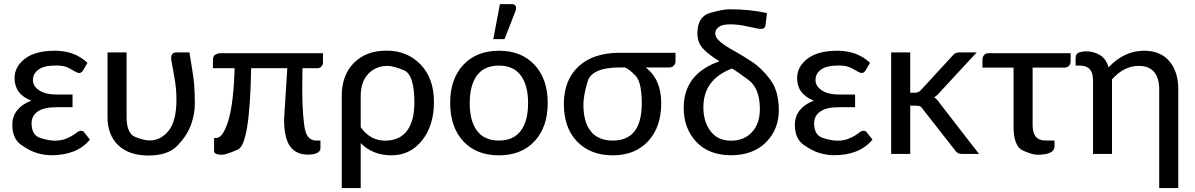

<svg xmlns="http://www.w3.org/2000/svg" viewBox="-20 -769 5969 959"><path d="M429.2 -71.8Q365.2 6.3 236.3 6.3Q203.1 6.3 166.3 -4.2Q129.4 -14.6 85.4 -45.7Q41.5 -76.7 41.5 -145.5Q41.5 -189 66.9 -219.5Q92.3 -250 136.2 -266.1Q52.7 -298.8 52.7 -378.9Q52.7 -436 104.5 -475.8Q156.2 -515.6 254.4 -515.6Q353 -515.6 417 -455.1L395.5 -418.5Q386.2 -404.3 376.7 -404.3Q367.2 -404.3 358.2 -410.2Q349.1 -416 324.2 -429Q299.3 -441.9 261.7 -441.9Q199.7 -441.9 172.1 -421.4Q144.5 -400.9 144.5 -369.6Q144.5 -338.4 176 -317.6Q207.5 -296.9 260.7 -296.9H342.3V-233.4H260.7Q198.2 -233.4 168 -211.7Q137.7 -189.9 137.7 -153.8Q137.7 -93.8 180.9 -80.1Q224.1 -66.4 253.4 -66.4Q282.7 -66.4 304.2 -74.2Q325.7 -82 340.3 -91.1Q355 -100.1 364.7 -107.9Q374.5 -115.7 385.3 -115.7Q396 -115.7 401.9 -106.4Z M612.3 -507.3V-184.1Q612.3 -101.1 657 -84.2Q701.7 -67.4 726.6 -67.4Q783.2 -67.4 822.3 -116Q861.3 -164.6 861.3 -271.5Q861.3 -329.6 849.9 -389.9Q838.4 -450.2 835.9 -467.3Q830.1 -507.3 861.3 -507.3H926.3Q946.8 -385.3 950 -344.5Q953.1 -303.7 953.1 -251Q953.1 -198.2 933.8 -145.3Q914.6 -92.3 866.9 -42.2Q819.3 7.8 722.2 7.8Q625 7.8 571 -43.2Q517.1 -94.2 517.1 -184.1V-507.3Z M1398.9 -171.9 1415 -428.2H1234.4Q1228 -48.3 1168.5 -22.2Q1108.9 3.9 1088.9 3.9Q1049.3 3.9 1049.3 -14.6V-79.6H1059.6Q1093.3 -79.6 1119.9 -164.8Q1146.5 -250 1151.9 -428.2H1043.5V-468.3Q1043.5 -490.7 1057.4 -497.1Q1071.3 -503.4 1080.1 -503.4H1593.3V-458Q1593.3 -445.3 1585.4 -436.8Q1577.6 -428.2 1563.5 -428.2H1490.7Q1489.7 -378.9 1489.7 -328.1Q1489.7 -277.3 1491.7 -233.6Q1493.7 -189.9 1499.3 -146Q1504.9 -102.1 1519.8 -84.5Q1534.7 -66.9 1561 -66.9H1580.6V-28.8Q1580.6 -12.7 1563 -4.6Q1545.4 3.4 1519 3.4Q1458.5 3.4 1428.7 -38.3Q1398.9 -80.1 1398.9 -171.9Z M2049.8 -257.3Q2049.8 -397 1996.8 -418.5Q1943.8 -439.9 1915.5 -439.9Q1856.9 -439.9 1819.3 -399.9Q1781.7 -359.9 1781.7 -290V-133.3Q1830.1 -66.4 1902.8 -66.4Q1975.6 -66.4 2012.7 -115.5Q2049.8 -164.6 2049.8 -257.3ZM1781.7 170.4H1687V-290Q1687 -393.6 1747.6 -454.8Q1808.1 -516.1 1911.1 -516.1Q2014.2 -516.1 2080.8 -446.8Q2147.5 -377.4 2147.5 -259.8Q2147.5 -142.1 2088.1 -67.6Q2028.8 6.8 1935.1 6.8Q1841.8 6.8 1781.7 -54.2Z M2472.2 -66.9Q2545.4 -67.4 2581.5 -116.2Q2617.7 -165 2617.7 -253.9Q2617.7 -342.8 2581.5 -391.6Q2545.4 -441.4 2472.2 -441.4Q2398.9 -441.4 2362.3 -392.1Q2326.2 -342.8 2326.2 -253.9Q2326.2 -165 2362.3 -116.2Q2398.4 -67.4 2472.2 -66.9ZM2650.9 -444.3Q2716.3 -373 2715.8 -253.4Q2715.3 -133.8 2649.9 -63.5Q2584.5 6.8 2471.7 6.8Q2358.9 6.8 2293.5 -64Q2228.5 -134.8 2228.5 -254.9Q2228.5 -375 2294.4 -445.3Q2360.4 -515.6 2472.7 -515.6Q2585 -515.6 2650.9 -444.3ZM2536.1 -748.5Q2550.3 -748.5 2555.2 -739.3Q2560.1 -730 2555.2 -714.8L2500 -573.7H2443.8L2477.1 -748.5Z M3040.5 -66.9Q3185.5 -66.9 3185.5 -252.4Q3185.5 -358.4 3154.1 -391.4Q3122.6 -424.3 3101.1 -432.1H3075.7Q2936 -432.1 2915 -361.8Q2894 -291.5 2894 -246.6Q2894 -158.2 2931.4 -112.5Q2968.8 -66.9 3040.5 -66.9ZM3204.6 -432.1Q3282.7 -373.5 3282.7 -253.9Q3282.7 -134.3 3217.3 -63.7Q3151.9 6.8 3040.5 6.8Q2929.7 6.8 2863 -61.5Q2796.4 -129.9 2796.4 -249.3Q2796.4 -368.7 2869.4 -437Q2942.4 -505.4 3076.2 -505.4H3354V-460.4Q3354 -451.7 3345.5 -441.9Q3336.9 -432.1 3322.3 -432.1Z M3493.2 -232.9Q3493.2 -161.1 3529.1 -113.8Q3564.9 -66.4 3630.9 -66.4Q3696.8 -66.4 3736.1 -109.1Q3775.4 -151.9 3775.4 -224.6Q3775.4 -326.7 3719.5 -368.9Q3663.6 -411.1 3636.2 -426.8Q3493.2 -372.6 3493.2 -232.9ZM3395 -230.5Q3395 -400.4 3573.7 -462.9Q3518.6 -496.6 3491 -526.6Q3463.4 -556.6 3463.4 -602.5Q3463.4 -686.5 3527.3 -704.6Q3591.3 -722.7 3623 -722.7Q3726.6 -722.7 3811 -703.6L3803.7 -645.5Q3801.8 -632.3 3795.9 -628.4Q3790 -624.5 3780.3 -624.5Q3768.6 -624.5 3718 -636Q3667.5 -647.5 3627.9 -647.5Q3588.4 -647.5 3570.6 -634.5Q3552.7 -621.6 3552.7 -603.5Q3552.7 -585.4 3566.4 -570.8Q3580.1 -556.2 3602.5 -541.3Q3625 -526.4 3653.6 -511Q3682.1 -495.6 3733.2 -462.4Q3784.2 -429.2 3827.1 -371.8Q3870.1 -314.5 3870.1 -218.8Q3870.1 -122.6 3805.7 -58.1Q3741.2 6.3 3631.3 6.3Q3521.5 6.3 3458.3 -60.1Q3395 -126.5 3395 -230.5Z M4337.9 -71.8Q4273.9 6.3 4145 6.3Q4111.8 6.3 4075 -4.2Q4038.1 -14.6 3994.1 -45.7Q3950.2 -76.7 3950.2 -145.5Q3950.2 -189 3975.6 -219.5Q4001 -250 4044.9 -266.1Q3961.4 -298.8 3961.4 -378.9Q3961.4 -436 4013.2 -475.8Q4064.9 -515.6 4163.1 -515.6Q4261.7 -515.6 4325.7 -455.1L4304.2 -418.5Q4294.9 -404.3 4285.4 -404.3Q4275.9 -404.3 4266.8 -410.2Q4257.8 -416 4232.9 -429Q4208 -441.9 4170.4 -441.9Q4108.4 -441.9 4080.8 -421.4Q4053.2 -400.9 4053.2 -369.6Q4053.2 -338.4 4084.7 -317.6Q4116.2 -296.9 4169.4 -296.9H4251V-233.4H4169.4Q4106.9 -233.4 4076.7 -211.7Q4046.4 -189.9 4046.4 -153.8Q4046.4 -93.8 4089.6 -80.1Q4132.8 -66.4 4162.1 -66.4Q4191.4 -66.4 4212.9 -74.2Q4234.4 -82 4249 -91.1Q4263.7 -100.1 4273.4 -107.9Q4283.2 -115.7 4293.9 -115.7Q4304.7 -115.7 4310.5 -106.4Z M4526.4 -507.3V-305.7H4549.3Q4567.9 -305.7 4580.6 -319.8L4735.8 -488.8Q4751 -508.3 4772.5 -507.3H4858.4L4676.3 -310.5Q4662.1 -292.5 4646 -282.7Q4661.1 -273.4 4676.8 -249.5L4870.1 0H4785.2Q4760.7 0 4750 -18.6L4589.4 -223.6Q4582 -235.4 4574.7 -238.3Q4567.4 -241.2 4552.2 -241.2H4526.4V0H4431.2V-507.3Z M5247.1 -37.6Q5247.1 3.9 5161.1 3.9Q5137.7 3.9 5090.1 -16.6Q5042.5 -37.1 5042.5 -137.7V-431.2H4887.2V-472.7Q4887.2 -484.9 4895.3 -494.1Q4903.3 -503.4 4919.4 -503.4H5327.6V-465.3Q5327.6 -431.2 5293.9 -431.2H5137.7V-143.1Q5137.7 -105.5 5153.6 -86.2Q5169.4 -66.9 5205.1 -66.9H5247.1Z M5694.8 -515.6Q5775.9 -515.6 5820.6 -463.4Q5865.2 -411.1 5865.2 -323.7V170.4H5770V-323.7Q5770 -378.9 5744.6 -409.4Q5719.2 -439.9 5667.5 -439.9Q5594.2 -439.9 5534.2 -372.6V0H5439.5V-368.2Q5439.5 -441.4 5374.5 -441.4H5352.5V-479.5Q5352.5 -501.5 5370.8 -507.1Q5389.2 -512.7 5403.3 -512.7Q5444.3 -512.7 5474.9 -493.4Q5505.4 -474.1 5517.1 -432.6Q5594.7 -515.6 5694.8 -515.6Z"/></svg>

Font: Lato-Medium
Style: Regular
Weight: 500
Designer: Lukasz Dziedzic
Foundry: tyPoland Lukasz Dziedzic
Version: Version 2.006; 2014-01-15